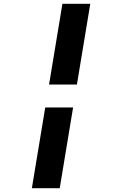

<svg xmlns="http://www.w3.org/2000/svg" viewBox="-20 -843 640 1006"><path d="M237 -400 307 -823H453L383 -400ZM147 143 217 -280H363L293 143Z"/></svg>

Font: Iosevka Heavy Extended
Style: Italic
Weight: 900
Width: 7
Italic angle: -9°
Monospace: yes
Designer: Belleve Invis
Foundry: Belleve Invis
Version: Version 32.5.0; ttfautohint (v1.8.4)